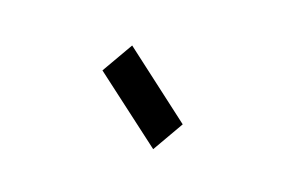

<svg xmlns="http://www.w3.org/2000/svg" viewBox="-43 -914 573 373"><g transform="rotate(-15 244.0 -727.5)"><path d="M171.9 -798.3 240.2 -830.1 295.4 -656.7 227.5 -625Z"/></g></svg>

Font: Gap Sans
Style: Regular
Weight: 400
Designer: Alexandre Liziard and Étienne Ozeray
Foundry: Interstices.io
Version: Version 1.6.1 - December 3. 2014